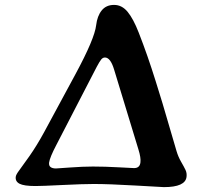

<svg xmlns="http://www.w3.org/2000/svg" viewBox="-20 -746 859 779"><path d="M124 8.8Q77.1 8.8 59.3 -0.5Q41.5 -9.8 43.9 -28.8Q44.9 -37.6 57.9 -54.7Q70.8 -71.8 100.1 -113.5Q129.4 -155.3 159.2 -210L286.6 -445.8Q363.8 -588.9 370.1 -643.6Q374.5 -681.2 392.6 -703.6Q410.6 -726.1 442.9 -726.1Q474.6 -726.1 497.8 -698Q521 -669.9 543 -613.3Q561.5 -565.9 578.1 -518.3Q594.7 -470.7 611.6 -416.7Q628.4 -362.8 639.2 -327.4Q649.9 -292 668.9 -226.3Q688 -160.6 696.3 -132.8Q703.1 -109.9 714.8 -89.6Q726.6 -69.3 732.7 -56.4Q738.8 -43.5 736.8 -28.3Q731.9 13.2 645 13.2Q639.2 13.2 530.8 6.8Q422.4 0.5 360.4 0.5Q317.9 0.5 233.9 4.6Q149.9 8.8 124 8.8ZM208.5 -157.7Q182.1 -107.4 179.2 -86.4Q177.7 -73.7 185.3 -68.1Q192.9 -62.5 207 -62.5Q211.4 -62.5 263.9 -66.4Q316.4 -70.3 356.9 -70.3Q405.3 -70.3 462.9 -67.1Q520.5 -64 523.9 -64Q547.4 -64 549.8 -87.4Q552.2 -106 541.5 -140.1L442.9 -463.9Q428.2 -512.7 405.8 -512.7Q397 -512.7 390.4 -504.4Q383.8 -496.1 372.6 -475.1Z"/></svg>

Font: Cooper* SemiBold
Style: Italic
Weight: 600
Italic angle: -7°
Designer: Owen Earl
Foundry: indestructible type*
Version: Version 0.001